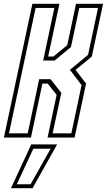

<svg xmlns="http://www.w3.org/2000/svg" viewBox="-40 -720 559 1005"><path d="M-19.5 0 129.5 -700H271L212 -424H239.5L312 -483.5L358 -700H499.5L440.5 -424L355.5 -354L410.5 -282.5L350.5 0H209L256.5 -223.5L209.5 -282.5H182L122 0ZM7 -22H105L165 -305.5H224.5L281 -234L235.5 -22H333.5L387 -274.5L326 -354.5L421 -433L473 -678.5H375L331.5 -474L246 -403H186L244.5 -678.5H146.5ZM17.5 265 123.5 36H259L130.5 265ZM48 244.5H120L225 58.5H134.5Z"/></svg>

Font: Tourney Condensed ExtraLight
Style: Italic
Weight: 200
Width: 3
Italic angle: -12°
Designer: Tyler Finck
Foundry: Etcetera Type Co
Version: Version 1.010; ttfautohint (v1.8.3)